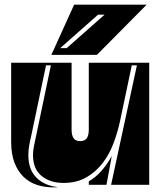

<svg xmlns="http://www.w3.org/2000/svg" viewBox="-20 -795 693 826"><path d="M569 -514H547L497 -277Q487 -229 469 -180.5Q451 -132 422 -94Q393 -56 351.5 -32Q310 -8 253 -8Q196 -8 159 -38Q122 -68 122 -128Q122 -147 126 -166Q130 -185 134 -204L199 -514H178L114 -209Q109 -189 105.5 -168.5Q102 -148 102 -128Q102 -65 137 -30.5Q172 4 229 10Q224 11 219 11Q214 11 209 11Q171 11 138 0Q105 -11 80.5 -35Q56 -59 42 -96Q28 -133 28 -184V-525H288V-238Q288 -213 296.5 -200.5Q305 -188 325 -188Q345 -188 353.5 -200.5Q362 -213 362 -238V-525H622V0H458ZM362 0V-15Q392 -32 416.5 -60Q441 -88 461 -124L438 0ZM397 -559H201L299 -775H611ZM430 -732H402L239 -588H267Z"/></svg>

Font: J.M. Nexus Grotesque
Style: Regular
Weight: 900
Designer: deFharo
Foundry: deFharo
Version: Version 3.003